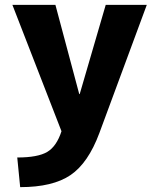

<svg xmlns="http://www.w3.org/2000/svg" viewBox="-20 -540 650 790"><path d="M63 230 51 108Q136 108 174.5 85Q213 62 233 0L31 -520H208L306 -153H308L415 -520H584L389 7Q343 131 270 180.5Q197 230 63 230Z"/></svg>

Font: M PLUS 1p ExtraBold
Style: Regular
Weight: 800
Version: Version 1.062